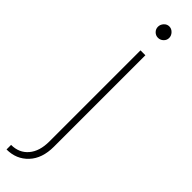

<svg xmlns="http://www.w3.org/2000/svg" viewBox="-328 -640 833 833"><g transform="rotate(45 88.5 -223.5)"><path d="M115 61Q115 133 76.5 174Q38 215 -22 215V187Q27 187 56 153Q85 119 85 59V-500H115ZM76 -602Q66 -612 66 -626Q66 -640 76 -651Q86 -662 100 -662Q114 -662 124.5 -651Q135 -640 135 -626Q135 -612 124.5 -602Q114 -592 100 -592Q86 -592 76 -602Z"/></g></svg>

Font: Human Sans ExtraLight
Style: Regular
Weight: 200
Designer: Tim Radville
Foundry: Continuum
Version: Version 1.000;FEAKit 1.0